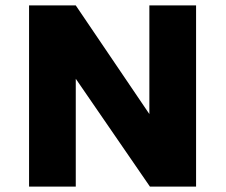

<svg xmlns="http://www.w3.org/2000/svg" viewBox="-20 -687 831 707"><path d="M530 -667V-267L259 -667H87V0H259V-397L532 0H702V-667Z"/></svg>

Font: Maven Pro
Style: Black
Weight: 900
Designer: Joe Prince
Foundry: Joe Prince
Version: Version 1.003